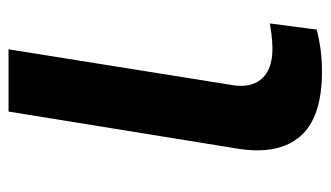

<svg xmlns="http://www.w3.org/2000/svg" viewBox="-178 -566 755 438"><g transform="rotate(-90 199.0 -347.5)"><path d="M254 10Q150 10 107 -39Q64 -88 78 -180L163 -705H305L223 -192Q219 -165 227 -145Q235 -125 255 -114Q275 -103 307 -103Q321 -103 337.5 -105Q354 -107 364 -109L350 -2Q327 4 303 7Q279 10 254 10Z"/></g></svg>

Font: Nunito Sans 10pt Expanded
Style: Bold Italic
Weight: 700
Width: 7
Italic angle: -9°
Designer: Vernon Adams
Foundry: Vernon Adams
Version: Version 3.101;gftools[0.9.27]